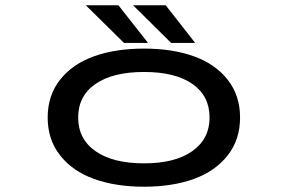

<svg xmlns="http://www.w3.org/2000/svg" viewBox="-20 -696 1090 727"><path d="M719 -533.5H628L484 -676H607.5ZM540.5 -533.5H449.5L305 -676H428.5ZM525.5 11Q417.5 11 336 -18.5Q254.5 -48 207.5 -107.8Q160.5 -167.5 160.5 -251Q160.5 -335 207.8 -394.5Q255 -454 336.2 -483Q417.5 -512 525.5 -512Q633 -512 714.2 -482.8Q795.5 -453.5 842.2 -394Q889 -334.5 889 -251Q889 -167.5 842.2 -107.8Q795.5 -48 714.2 -18.5Q633 11 525.5 11ZM525.5 -77.5Q643 -77.5 708.2 -123.8Q773.5 -170 773.5 -251Q773.5 -333 708.5 -378.2Q643.5 -423.5 525.5 -423.5Q407.5 -423.5 341.8 -378.2Q276 -333 276 -251Q276 -169.5 341.8 -123.5Q407.5 -77.5 525.5 -77.5Z"/></svg>

Font: League Mono Extended
Style: Regular
Weight: 400
Width: 9
Designer: Tyler Finck
Foundry: The League of Moveable Type / Tyler Finck
Version: Version 2.210